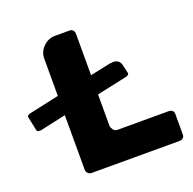

<svg xmlns="http://www.w3.org/2000/svg" viewBox="-227 -825 950 947"><g transform="rotate(-20 248.5 -351.5)"><path d="M577.1 -152.8Q584 -146 584 -133.8V-27.8Q584 -15.1 577.1 -9.8Q570.3 -2.9 558.1 -2.9H95.2Q85.9 -2.9 77.9 -10.7Q69.8 -18.6 69.8 -27.8V-315.9L-65.9 -286.1H-73.2Q-78.1 -286.1 -81.1 -287.1Q-86.4 -288.6 -87.9 -294.9L-103 -367.2Q-104.5 -372.6 -99.9 -377Q-95.2 -381.3 -86.9 -382.8L69.8 -417V-613.8Q69.8 -647.9 96.2 -674.1Q122.6 -700.2 157.2 -700.2H234.9Q246.1 -700.2 252 -692.9Q258.8 -686 258.8 -674.8V-457L363.8 -479Q375.5 -481 381.8 -481Q417 -481 423.8 -446.8L433.1 -405.8Q434.6 -400.4 430.2 -396Q424.3 -391.6 417 -390.1L258.8 -356V-189.9Q258.8 -182.6 267.1 -170.9Q274.4 -159.2 290 -159.2H558.1Q569.3 -159.2 577.1 -152.8Z"/></g></svg>

Font: Cunia
Style: Bold
Weight: 700
Designer: Alejo Bergmann, Denis Ignatov
Foundry: Hubert & Fischer
Version: Version 1.00 February 21, 2019, initial release